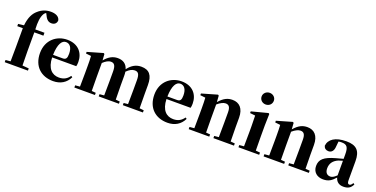

<svg xmlns="http://www.w3.org/2000/svg" viewBox="-23 -1681 4983 2542"><g transform="rotate(20 2468.5 -410.0)"><path d="M101 0H360V-31L269 -39C267 -106 266 -172 266 -238V-505H394V-546H265C260 -650 267 -723 299 -775C305 -784 315 -793 326 -800L342 -770C368 -714 398 -695 437 -695C483 -695 509 -723 510 -763C497 -818 441 -837 381 -837C318 -837 258 -818 203 -768C156 -727 119 -665 106 -546L26 -537V-505H104V-238C104 -171 103 -104 102 -37L33 -31V0Z M718 17C822 17 900 -31 942 -118L923 -131C890 -84 846 -54 775 -54C678 -54 606 -119 601 -274H941C946 -293 948 -310 948 -335C948 -462 867 -563 712 -563C565 -563 430 -461 430 -275C430 -88 549 17 718 17ZM601 -310C605 -466 650 -528 705 -528C759 -528 796 -484 796 -395C796 -333 782 -310 736 -310Z M1756 0H1980V-31L1920 -37L1918 -238V-364C1918 -500 1867 -563 1755 -563C1684 -563 1624 -533 1569 -460C1548 -529 1498 -563 1423 -563C1350 -563 1293 -527 1242 -465L1236 -553L1223 -562L1005 -499V-476L1078 -468C1082 -419 1082 -387 1082 -322V-238C1082 -182 1081 -96 1080 -37L1014 -31V0H1304V-31L1246 -36L1244 -238V-429C1280 -464 1318 -487 1354 -487C1402 -487 1423 -455 1423 -373V-238C1423 -180 1422 -95 1421 -37L1357 -31V0H1642V-31L1584 -37C1582 -94 1581 -179 1581 -238V-370C1581 -391 1580 -410 1577 -428C1615 -466 1652 -487 1689 -487C1737 -487 1759 -461 1759 -373V-238L1757 -37L1697 -31V0Z M2329 17C2433 17 2511 -31 2553 -118L2534 -131C2501 -84 2457 -54 2386 -54C2289 -54 2217 -119 2212 -274H2552C2557 -293 2559 -310 2559 -335C2559 -462 2478 -563 2323 -563C2176 -563 2041 -461 2041 -275C2041 -88 2160 17 2329 17ZM2212 -310C2216 -466 2261 -528 2316 -528C2370 -528 2407 -484 2407 -395C2407 -333 2393 -310 2347 -310Z M3035 0H3263V-31L3203 -36C3201 -94 3200 -179 3200 -238V-370C3200 -501 3135 -563 3040 -563C2974 -563 2919 -540 2853 -464L2847 -553L2834 -562L2616 -499V-475L2689 -467C2692 -419 2693 -386 2693 -321V-238C2693 -182 2692 -96 2691 -37L2625 -31V0H2915V-31L2857 -36L2855 -238V-431C2898 -469 2939 -488 2969 -488C3016 -488 3038 -460 3038 -383V-238L3036 -37L2973 -31V0Z M3470 -655C3518 -655 3556 -689 3556 -738C3556 -784 3518 -819 3470 -819C3423 -819 3384 -784 3384 -738C3384 -689 3423 -655 3470 -655ZM3390 0H3618V-31L3557 -37C3556 -95 3555 -182 3555 -238V-392L3559 -553L3546 -562L3316 -502V-478L3390 -470C3392 -423 3393 -384 3393 -318V-238L3391 -37L3326 -31V0Z M4090 0H4318V-31L4258 -36C4256 -94 4255 -179 4255 -238V-370C4255 -501 4190 -563 4095 -563C4029 -563 3974 -540 3908 -464L3902 -553L3889 -562L3671 -499V-475L3744 -467C3747 -419 3748 -386 3748 -321V-238C3748 -182 3747 -96 3746 -37L3680 -31V0H3970V-31L3912 -36L3910 -238V-431C3953 -469 3994 -488 4024 -488C4071 -488 4093 -460 4093 -383V-238L4091 -37L4028 -31V0Z M4808 16C4873 16 4911 -7 4937 -62L4919 -75C4900 -45 4889 -37 4874 -37C4855 -37 4845 -50 4845 -88V-357C4845 -502 4786 -563 4644 -563C4489 -563 4402 -503 4393 -410C4402 -376 4427 -358 4463 -358C4501 -358 4535 -384 4538 -453L4545 -524C4560 -527 4573 -528 4587 -528C4663 -528 4687 -497 4687 -393V-332L4590 -306C4427 -261 4376 -210 4376 -119C4376 -35 4436 17 4522 17C4602 17 4640 -14 4691 -70C4706 -17 4743 16 4808 16ZM4687 -99C4646 -60 4621 -51 4600 -51C4555 -51 4525 -80 4525 -140C4525 -213 4564 -259 4629 -287C4643 -292 4664 -298 4687 -305Z"/></g></svg>

Font: Noto Serif SC Black
Style: Regular
Weight: 900
Designer: Ryoko NISHIZUKA 西塚涼子 (kana & ideographs); Frank Grießhammer (Latin, Greek & Cyrillic); Wenlong ZHANG 张文龙 (bopomofo); San
Foundry: Adobe
Version: Version 2.001;hotconv 1.1.0;makeotfexe 2.6.0